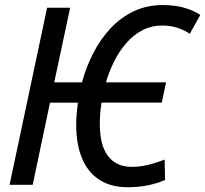

<svg xmlns="http://www.w3.org/2000/svg" viewBox="-20 -745 828 774"><path d="M495.1 9.8Q427.7 9.8 381.3 -19.8Q335 -49.3 311 -106Q287.1 -162.6 287.1 -243.7Q287.1 -264.6 289.1 -286.4Q291 -308.1 293.9 -331.1H181.6L111.8 0H18.6L169.9 -713.9H262.7L198.7 -413.1H310.5Q327.1 -474.6 356 -530.8Q384.8 -586.9 425.5 -630.6Q466.3 -674.3 519 -699.5Q571.8 -724.6 636.2 -724.6Q682.1 -724.6 719 -714.8Q755.9 -705.1 787.6 -685.1L745.1 -608.9Q721.7 -624.5 694.1 -633.3Q666.5 -642.1 634.3 -642.1Q590.8 -642.1 554.4 -623.3Q518.1 -604.5 489.7 -572Q461.4 -539.6 440.7 -498.5Q419.9 -457.5 407.2 -413.1H649.4L632.3 -331.5H389.6Q385.7 -309.6 384 -288.1Q382.3 -266.6 382.3 -246.1Q382.3 -158.7 415.8 -115.5Q449.2 -72.3 511.7 -72.3Q533.7 -72.3 555.4 -75.9Q577.1 -79.6 599.4 -86.4Q621.6 -93.3 643.6 -101.6L645.5 -19.5Q611.3 -4.9 574.2 2.4Q537.1 9.8 495.1 9.8Z"/></svg>

Font: Open Sans SemiCondensed Medium
Style: Italic
Weight: 500
Width: 4
Italic angle: -12°
Designer: Monotype Design Team
Foundry: Monotype Imaging Inc.
Version: Version 3.000